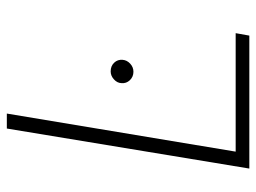

<svg xmlns="http://www.w3.org/2000/svg" viewBox="-116 -652 768 576"><g transform="rotate(-90 268.0 -364.0)"><path d="M50.3 0 170.4 -727.5H215.3L101.1 -41H456.5L449.2 0ZM340.8 -347.7Q325.7 -347.7 315.4 -358.4Q305.2 -369.1 306.6 -383.8Q307.1 -396.5 317.9 -406.2Q328.6 -416 341.8 -416Q357.9 -416 367.9 -405.5Q377.9 -395 376.5 -379.9Q375.5 -367.2 365 -357.4Q354.5 -347.7 340.8 -347.7Z"/></g></svg>

Font: Inter Tight ExtraLight
Style: Italic
Weight: 250
Italic angle: -9.39999°
Designer: Rasmus Andersson
Foundry: rsms
Version: Version 3.004